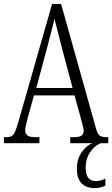

<svg xmlns="http://www.w3.org/2000/svg" viewBox="-20 -734 575 984"><path d="M0 -31H14Q30 -31 40 -37Q50 -43 57.5 -60Q65 -77 75 -112L247 -714H293L473 -72Q480 -47 491 -39Q502 -31 527 -31H535V0H340V-31H359Q387 -31 398 -39Q409 -47 409 -65Q409 -74 395 -125L362 -245H154L124 -137Q109 -82 109 -67Q109 -49 120.5 -40Q132 -31 161 -31H182V0H0ZM352 -283 298 -486Q267 -604 259 -638Q254 -613 235 -542Q233 -533 224 -499L166 -283ZM374 130Q374 82 398 47Q422 12 453 0H496Q465 12 442 46Q419 80 419 125Q419 194 471 194Q497 194 520 181V217Q497 230 465 230Q422 230 398 205.5Q374 181 374 130Z"/></svg>

Font: Noto Serif CondLight
Style: Regular
Weight: 300
Width: 3
Designer: Monotype Design Team
Foundry: Monotype Imaging Inc.
Version: Version 1.001